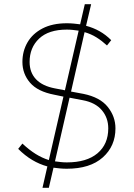

<svg xmlns="http://www.w3.org/2000/svg" viewBox="-20 -788 632 908"><path d="M181 100 204 -1Q167 -11 132.5 -31.5Q98 -52 66 -84L86 -109Q118 -79 148.5 -60Q179 -41 211 -31L280 -331L237 -340Q158 -355 122 -397Q86 -439 86 -495Q86 -546 110 -587.5Q134 -629 181 -653.5Q228 -678 296 -678Q313 -678 328.5 -676.5Q344 -675 359 -673L381 -768H411L387 -666Q421 -657 450.5 -640.5Q480 -624 506 -598L486 -573Q462 -595 436.5 -611Q411 -627 380 -636L316 -355L375 -344Q453 -328 489.5 -282.5Q526 -237 526 -181Q526 -97 466 -43.5Q406 10 296 10Q279 10 263.5 8.5Q248 7 233 5L211 100ZM240 -25Q254 -23 268 -21.5Q282 -20 296 -20Q390 -20 441 -63Q492 -106 492 -181Q492 -231 461.5 -267Q431 -303 372 -314L309 -326ZM287 -361 352 -643Q338 -645 324 -646.5Q310 -648 296 -648Q210 -648 165 -605.5Q120 -563 120 -495Q120 -445 150.5 -413Q181 -381 240 -370Z"/></svg>

Font: Gantari Thin
Style: Regular
Weight: 250
Designer: Anugrah Pasau
Foundry: Lafontype
Version: Version 1.000